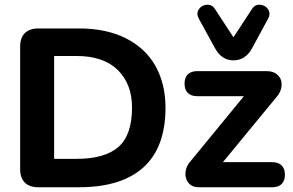

<svg xmlns="http://www.w3.org/2000/svg" viewBox="-20 -790 1238 810"><path d="M65 -76.8V-593.2Q65 -630.5 84.7 -650.2Q104.5 -670 141.8 -670H312.3Q429.3 -670 511.7 -628.1Q594.2 -586.3 636.2 -511Q678.2 -435.7 678.2 -336Q678.2 -168.4 585.4 -84.2Q492.5 0 312.3 0H141.8Q104.5 0 84.7 -19.8Q65 -39.5 65 -76.8ZM537 -336Q537 -435.5 476.8 -494.7Q416.5 -553.8 303.3 -553.8H208.4V-119.9H303.3Q422.7 -119.9 479.9 -170.4Q537 -221 537 -336ZM786 -112.5 1036.2 -417.4V-384.1H812.5Q786.7 -384.1 772.6 -397.7Q758.6 -411.2 758.6 -437.1Q758.6 -463 772.6 -476.5Q786.7 -490 812.5 -490H1104.2Q1135.5 -490 1152.8 -472.3Q1170.2 -454.5 1168 -427.9Q1165.8 -401.4 1145.3 -379.1L889.9 -68.8V-105.9H1128Q1153.9 -105.9 1167.9 -92.3Q1182 -78.8 1182 -52.9Q1182 -27.1 1167.9 -13.5Q1153.9 0 1128 0H818.7Q790.7 0 775.4 -18.2Q760.2 -36.3 762.5 -63.3Q764.8 -90.2 786 -112.5ZM886.5 -587.7 819 -710.7Q807 -732.8 818.6 -750.5Q830.2 -768.3 852.3 -770Q874.3 -771.7 887 -751.8L964.9 -632.6L1042.8 -751.8Q1055.4 -771.7 1077.5 -770Q1099.5 -768.3 1111.2 -750.5Q1122.8 -732.8 1110.8 -710.7L1044.1 -587.7Q1016.2 -535.4 964.9 -535.4Q914.3 -535.4 886.5 -587.7Z"/></svg>

Font: SN Pro Thin
Style: Regular
Weight: 200
Designer: Tobias Whetton
Foundry: Supernotes
Version: Version 1.003;Glyphs 3.3 (3324)